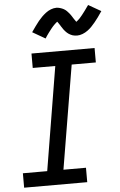

<svg xmlns="http://www.w3.org/2000/svg" viewBox="-63 -1018 663 1061"><g transform="rotate(-5 268.5 -487.5)"><path d="M27 0V-80H162L257 -655H132V-735H482V-655H348L252 -80H377V0ZM217 -811 146 -852Q158 -869 168.5 -884Q179 -899 189 -911Q199 -923 209 -933Q219 -943 232 -953Q245 -963 260.5 -969Q276 -975 291 -975Q297 -975 302 -974Q307 -973 312 -971.5Q317 -970 322 -968Q327 -966 331.5 -963.5Q336 -961 340 -958Q344 -955 347 -952Q350 -949 354 -944.5Q358 -940 361.5 -936Q365 -932 367.5 -928Q370 -924 372.5 -920.5Q375 -917 377.5 -912.5Q380 -908 383 -904Q386 -900 389 -895.5Q392 -891 394 -888Q398 -891 404 -896Q410 -901 413 -904.5Q416 -908 420 -912.5Q424 -917 428 -922Q432 -927 436.5 -933Q441 -939 446 -945.5Q451 -952 456 -959.5Q461 -967 467 -975L537 -935Q525 -917 514.5 -902.5Q504 -888 494 -876Q484 -864 474 -853.5Q464 -843 451 -833.5Q438 -824 422.5 -818Q407 -812 392 -812Q386 -812 379.5 -813Q373 -814 367.5 -815.5Q362 -817 356.5 -820Q351 -823 346 -826Q341 -829 337 -833Q333 -837 328.5 -841.5Q324 -846 320.5 -851Q317 -856 314 -860.5Q311 -865 308 -869.5Q305 -874 301.5 -880Q298 -886 294.5 -890.5Q291 -895 289 -898Q286 -896 280 -890.5Q274 -885 270.5 -881.5Q267 -878 263 -873.5Q259 -869 255 -864Q251 -859 246.5 -853Q242 -847 237 -840.5Q232 -834 227 -826.5Q222 -819 217 -811Z"/></g></svg>

Font: Iosevka Curly Medium Oblique
Style: Regular
Weight: 500
Italic angle: -9°
Monospace: yes
Designer: Belleve Invis
Foundry: Belleve Invis
Version: Version 11.1.0; ttfautohint (v1.8.3)